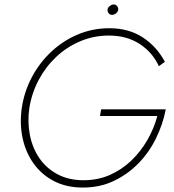

<svg xmlns="http://www.w3.org/2000/svg" viewBox="-20 -836 784 864"><path d="M430 -314H688Q673 -258 643.5 -206.5Q614 -155 571.5 -114Q529 -73 475 -49Q421 -25 356 -25Q289 -25 238.5 -52Q188 -79 157 -124.5Q126 -170 114.5 -228.5Q103 -287 112 -350Q123 -418 154.5 -477Q186 -536 233.5 -580.5Q281 -625 341.5 -650.5Q402 -676 470 -676Q550 -676 608 -638.5Q666 -601 695 -538L722 -558Q685 -627 622 -668Q559 -709 472 -709Q397 -709 330.5 -681Q264 -653 211 -603.5Q158 -554 123.5 -489Q89 -424 78 -350Q68 -280 81.5 -215.5Q95 -151 131 -100.5Q167 -50 223 -21Q279 8 353 8Q429 8 491.5 -21.5Q554 -51 602.5 -100.5Q651 -150 682 -213.5Q713 -277 726 -344H435ZM464 -793Q463 -784 469 -776.5Q475 -769 484 -769Q493 -769 502 -776Q511 -783 512 -792Q513 -801 507 -808.5Q501 -816 492 -816Q483 -816 474 -809Q465 -802 464 -793Z"/></svg>

Font: Jost* 200 Thin Italic
Style: Italic
Weight: 200
Italic angle: -10°
Version: Version 3.200; ttfautohint (v0.97) -l 8 -r 50 -G 200 -x 14 -